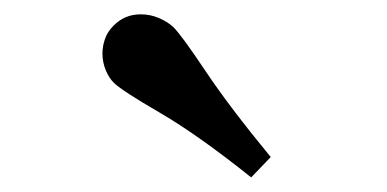

<svg xmlns="http://www.w3.org/2000/svg" viewBox="-20 -792 540 268"><path d="M330.6 -544.4Q255.9 -604 203.4 -634.5Q150.9 -665 139.6 -675.8Q132.3 -682.6 127.7 -693.8Q123 -705.1 123 -717.3Q123 -727.5 126.5 -737.5Q129.9 -747.6 138.2 -755.9Q153.8 -772 176.3 -772Q189.9 -772 201.9 -766.8Q213.9 -761.7 221.7 -754.4Q232.9 -743.7 266.8 -692.9Q300.8 -642.1 357.9 -572.8Z"/></svg>

Font: Gelasio SemiBold
Style: Regular
Weight: 600
Designer: Eben Sorkin
Foundry: Eben Sorkin
Version: Version 1.008